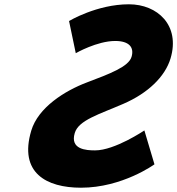

<svg xmlns="http://www.w3.org/2000/svg" viewBox="-20 -860 826 895"><path d="M581.1 -840C714.1 -840 820.9 -742 775.1 -588C749.5 -502 668.5 -425 555 -376C442.4 -327 346.3 -300 328.5 -240C305.5 -163 382.3 -159 423.3 -159C515.3 -159 653 -252 653 -252L700 -94C700 -94 550.5 15 357.5 15C196.5 15 67.1 -54 125.7 -251C157.9 -359 282.1 -437 385.7 -476C491.6 -516 579.5 -549 593.2 -595C606.6 -640 581.2 -669 517.2 -669C432.2 -669 333.2 -612 333.2 -612L301.9 -762C301.9 -762 431.1 -840 581.1 -840Z"/></svg>

Font: Hussar
Style: BdOblThree
Weight: 700
Foundry: Cannot Into Space Fonts
Version: Version 2.00